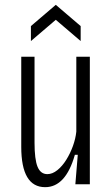

<svg xmlns="http://www.w3.org/2000/svg" viewBox="-20 -763 463 795"><path d="M167 12Q68 12 68 -155V-528H123V-172Q123 -103 135.5 -72.5Q148 -42 176 -42Q197 -42 217.5 -58.5Q238 -75 254.5 -101.5Q271 -128 282 -158.5Q293 -189 296 -218V-528H352V0H292L302 -122H290Q252 12 167 12ZM108 -593V-655L211 -743L314 -655V-593L211 -681Z"/></svg>

Font: Bricolage Grotesque 12pt Condensed ExtraLight
Style: Regular
Weight: 200
Width: 3
Designer: Mathieu Triay
Foundry: Atelier Triay
Version: Version 1.001; ttfautohint (v1.8.4.7-5d5b);gftools[0.9.33.de